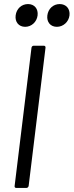

<svg xmlns="http://www.w3.org/2000/svg" viewBox="-20 -925 362 945"><path d="M104 -793C135 -793 161 -817 165 -849C169 -882 149 -905 118 -905C86 -905 61 -882 57 -849C53 -817 72 -793 104 -793ZM260 -793C291 -793 318 -817 322 -849C326 -882 305 -905 274 -905C242 -905 217 -882 213 -849C209 -817 228 -793 260 -793ZM60 0H110C115 0 120 -4 121 -10L204 -690C205 -696 201 -700 196 -700H146C140 -700 136 -696 135 -690L52 -10C51 -4 54 0 60 0Z"/></svg>

Font: Barlow Semi Condensed
Style: Italic
Weight: 400
Width: 4
Italic angle: -7°
Designer: Jeremy Tribby
Foundry: Tribby Type
Version: Version 1.422;hotconv 1.0.109;makeotfexe 2.5.65596